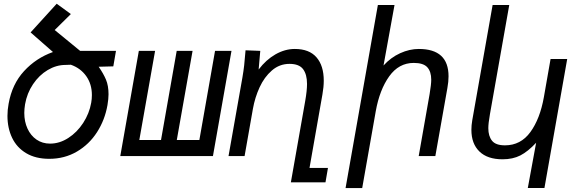

<svg xmlns="http://www.w3.org/2000/svg" viewBox="-20 -816 3040 1004"><path d="M19 -210Q19 -241.5 25 -273.5Q43 -376 105.8 -444.2Q168.5 -512.5 257 -544L140 -646.5L276.5 -796.5L350.5 -742.5L266 -659L399 -550H586.5L572.5 -469L496 -467Q521 -431 534.2 -399.5Q547.5 -368 547.5 -323Q547.5 -299.5 542 -266.5Q528.5 -189 487.5 -125Q446.5 -61 382 -23.2Q317.5 14.5 237.5 14.5Q166.5 14.5 117.2 -14.8Q68 -44 43.5 -95Q19 -146 19 -210ZM457 -279Q460.5 -298.5 460.5 -319Q460.5 -376 431 -417.8Q401.5 -459.5 350.5 -477.5L322.5 -476.5Q274.5 -476.5 229.5 -449.8Q184.5 -423 152.8 -375.8Q121 -328.5 111 -270.5Q107 -245.5 107 -225.5Q107 -180 123.8 -143.5Q140.5 -107 171 -86Q201.5 -65 242 -65Q291.5 -65 337.2 -94.5Q383 -124 415 -173.2Q447 -222.5 457 -279Z M1093.5 0H609L706 -550H791L708.5 -84H822L904 -550H987L904.5 -84H1022.5L1104.5 -550H1190.5Z M1264 -553 1341 -550 1332.5 -452.5Q1371 -503.5 1420.5 -531.8Q1470 -560 1521.5 -560Q1597 -560 1635 -516.2Q1673 -472.5 1673 -394Q1673 -361.5 1666 -322L1598.5 62H1695L1682 137.5H1501L1576 -288Q1585.5 -342.5 1585.5 -377Q1585.5 -427 1564.8 -454.5Q1544 -482 1494 -482Q1441.5 -482 1401.8 -447.5Q1362 -413 1337.5 -359.5Q1313 -306 1302.5 -247L1259 0H1175L1247.5 -410Q1253.5 -445 1256.8 -474Q1260 -503 1264 -553Z M1956 -790H2043L1985.5 -473.5Q2023.5 -515.5 2072.5 -537.8Q2121.5 -560 2170 -560Q2325.5 -560 2325.5 -417Q2325.5 -389 2319.5 -356L2256.5 0H2169.5L2226.5 -324Q2235 -375 2235 -399Q2235 -441.5 2214.5 -464.2Q2194 -487 2143.5 -487Q2065.5 -487 2015.2 -416.8Q1965 -346.5 1945 -235L1874 167.5H1787Z M2608 17Q2529 17 2487 -23.8Q2445 -64.5 2445 -137Q2445 -161 2449.5 -187L2556 -790H2643L2542 -219Q2533.5 -171 2533.5 -145.5Q2533.5 -104.5 2552.8 -80.2Q2572 -56 2620.5 -56Q2703 -56 2753.5 -125.5Q2804 -195 2824 -308L2859 -507.5H2946L2827 167H2740L2783.5 -69.5Q2740.5 -23.5 2701 -3.2Q2661.5 17 2608 17Z"/></svg>

Font: JuliaMono
Style: Italic
Weight: 400
Italic angle: -9°
Monospace: yes
Designer: cormullion
Foundry: corm
Version: Version 0.057; ttfautohint (v1.8.4)